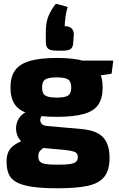

<svg xmlns="http://www.w3.org/2000/svg" viewBox="-20 -821 634 1027"><path d="M284 -511Q375 -511 428.5 -495Q482 -479 505.5 -445Q529 -411 529 -353Q529 -296 506 -261.5Q483 -227 428.5 -211.5Q374 -196 283 -196Q193 -196 138.5 -211.5Q84 -227 60 -261.5Q36 -296 36 -353Q36 -410 60.5 -444.5Q85 -479 139.5 -495Q194 -511 284 -511ZM283 -407Q238 -407 221.5 -395.5Q205 -384 205 -353Q205 -322 221.5 -310.5Q238 -299 283 -299Q329 -299 345 -310.5Q361 -322 361 -353Q361 -384 345 -395.5Q329 -407 283 -407ZM586 -497 577 -427 441 -406 404 -497ZM129 -225 215 -210Q203 -205 197.5 -190.5Q192 -176 200 -162.5Q208 -149 232 -147L414 -131Q497 -124 531.5 -86.5Q566 -49 566 22Q566 89 538 124.5Q510 160 449.5 173Q389 186 290 186Q205 186 151.5 178Q98 170 68 153.5Q38 137 26.5 109.5Q15 82 15 42Q15 11 26.5 -12Q38 -35 68.5 -53Q99 -71 153 -86L233 -108L295 -85L259 -63Q231 -43 215 -32Q199 -21 192 -11.5Q185 -2 185 16Q185 34 194 43.5Q203 53 225.5 56.5Q248 60 287 60Q330 60 353.5 56.5Q377 53 386.5 44.5Q396 36 396 20Q396 4 388 -3Q380 -10 362.5 -13.5Q345 -17 316 -20L171 -33Q130 -37 105.5 -55Q81 -73 72 -98.5Q63 -124 67 -150Q71 -176 87.5 -196.5Q104 -217 129 -225ZM282 -550Q250 -550 237.5 -560.5Q225 -571 225 -598V-648Q225 -700 239 -734.5Q253 -769 279 -801L342 -784Q334 -758 330.5 -732.5Q327 -707 326 -681Q373 -681 375 -638L372 -598Q372 -571 359.5 -560.5Q347 -550 316 -550Z"/></svg>

Font: Exo 2 ExtraBold
Style: Regular
Weight: 800
Designer: Natanael Gama
Foundry: Natanael Gama
Version: Version 2.010